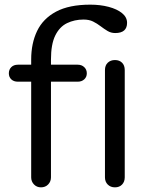

<svg xmlns="http://www.w3.org/2000/svg" viewBox="-20 -805 654 825"><path d="M156 0Q138 0 126 -12.5Q114 -25 114 -43V-549Q114 -619 139.5 -672Q165 -725 221 -755Q277 -785 368 -785Q411 -785 447 -775.5Q483 -766 504.5 -748.5Q526 -731 526 -707Q526 -663 475 -663Q457 -663 442 -672Q427 -681 412 -692.5Q397 -704 380 -712.5Q363 -721 339 -721Q300 -721 268 -705.5Q236 -690 217.5 -652.5Q199 -615 199 -549V-43Q199 -25 187 -12.5Q175 0 156 0ZM57 -454Q39 -454 28.5 -464Q18 -474 18 -490Q18 -506 28.5 -516.5Q39 -527 57 -527H314Q331 -527 342 -516.5Q353 -506 353 -490Q353 -474 342 -464Q331 -454 314 -454ZM474 0Q455 0 443 -12Q431 -24 431 -43V-504Q431 -524 443 -535.5Q455 -547 474 -547Q493 -547 504.5 -535.5Q516 -524 516 -504V-43Q516 -24 504.5 -12Q493 0 474 0Z"/></svg>

Font: Comfortaa Medium
Style: Regular
Weight: 500
Designer: Johan Aakerlund
Foundry: Johan Aakerlund
Version: Version 3.104; ttfautohint (v1.8.1.43-b0c9)